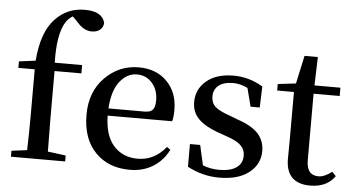

<svg xmlns="http://www.w3.org/2000/svg" viewBox="-55 -923 1906 1037"><g transform="rotate(5 898.0 -405.0)"><path d="M34.2 -516.6 124 -528.3Q135.7 -684.6 206.1 -757.8Q270.5 -825.2 365.2 -825.2Q460 -825.2 474.6 -763.7Q473.6 -740.2 456.5 -726.1Q439.5 -711.9 411.1 -711.9Q367.2 -711.9 329.1 -757.8L302.7 -784.2Q277.3 -767.6 265.6 -748Q223.6 -681.6 227.5 -526.4H376V-481.4H230.5V-232.4Q230.5 -168 232.4 -44.9L330.1 -32.2V0H36.1V-32.2L120.1 -43Q123 -138.7 123 -232.4V-481.4H34.2Z M538.1 -305.7H734.4Q766.6 -305.7 778.8 -321.3Q791 -336.9 791 -371.1Q791 -427.7 758.8 -464.8Q726.6 -502 675.8 -502Q622.1 -502 583 -452.1Q543.9 -402.3 538.1 -305.7ZM886.7 -266.6H537.1Q539.1 -158.2 588.4 -103.5Q637.7 -48.8 717.8 -48.8Q809.6 -48.8 871.1 -126L890.6 -112.3Q860.4 -51.8 806.2 -18.6Q752 14.6 680.7 14.6Q564.5 14.6 493.7 -58.6Q422.9 -131.8 422.9 -261.7Q422.9 -386.7 499.5 -463.9Q576.2 -541 682.6 -541Q777.3 -541 835.4 -482.4Q893.6 -423.8 893.6 -328.1Q893.6 -288.1 886.7 -266.6Z M1193.4 -324.2 1236.3 -307.6Q1315.4 -281.2 1350.6 -242.7Q1385.7 -204.1 1385.7 -148.4Q1385.7 -77.1 1327.6 -31.2Q1269.5 14.6 1166 14.6Q1075.2 14.6 993.2 -29.3V-152.3H1048.8L1073.2 -43.9Q1115.2 -27.3 1162.1 -27.3Q1223.6 -27.3 1255.9 -50.3Q1288.1 -73.2 1288.1 -114.3Q1288.1 -148.4 1264.6 -170.9Q1241.2 -193.4 1185.5 -211.9L1132.8 -230.5Q1066.4 -254.9 1031.2 -290.5Q996.1 -326.2 996.1 -380.9Q996.1 -450.2 1049.8 -495.6Q1103.5 -541 1196.3 -541Q1281.2 -541 1355.5 -496.1L1351.6 -381.8H1301.8L1276.4 -481.4Q1235.4 -501 1197.3 -501Q1146.5 -501 1119.1 -479Q1091.8 -457 1091.8 -419.9Q1091.8 -384.8 1113.8 -364.3Q1135.7 -343.8 1193.4 -324.2Z M1772.5 -70.3 1793 -47.9Q1749 14.6 1659.2 14.6Q1527.3 14.6 1527.3 -120.1Q1527.3 -133.8 1527.8 -164.6Q1528.3 -195.3 1528.3 -216.8V-481.4H1437.5V-516.6L1535.2 -528.3L1568.4 -680.7H1640.6L1635.7 -526.4H1776.4V-481.4H1634.8V-120.1Q1634.8 -39.1 1700.2 -39.1Q1731.4 -39.1 1772.5 -70.3Z"/></g></svg>

Font: GenYoMin TW TTF SemiBold
Style: Regular
Weight: 600
Version: Version 1.300